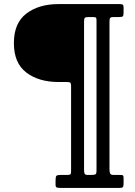

<svg xmlns="http://www.w3.org/2000/svg" viewBox="-20 -770 659 940"><path d="M252 135V116Q252 97.5 255.2 92Q258.5 86.5 277 86.5H307Q319 86.5 323.5 84.2Q328 82 328 70V-349Q328 -362 323.8 -365.2Q319.5 -368.5 307 -368.5H266.5Q170 -368.5 109 -414.8Q48 -461 48 -559Q48 -657 109 -703.5Q170 -750 266.5 -750H566.5Q577 -750 581 -747.2Q585 -744.5 585 -733V-707Q585 -693 580.8 -689.8Q576.5 -686.5 561.5 -686.5H537Q522 -686.5 519 -681.8Q516 -677 516 -661V59Q516 71.5 519 79Q522 86.5 536.5 86.5H567.5Q577.5 86.5 581.2 88.2Q585 90 585 100V129.5Q585 142 581.5 146Q578 150 565.5 150H275Q265 150 258.5 148Q252 146 252 135ZM452.5 65V-672Q452.5 -682.5 448.5 -684.5Q444.5 -686.5 433.5 -686.5H413Q399 -686.5 395.2 -682.5Q391.5 -678.5 391.5 -664V61Q391.5 73.5 394 80Q396.5 86.5 410 86.5H427Q442.5 86.5 447.5 83.5Q452.5 80.5 452.5 65Z"/></svg>

Font: Besley* Narrow Medium
Style: Regular
Weight: 500
Width: 4
Designer: Owen Earl
Foundry: indestructible type*
Version: Version 3.000; ttfautohint (v1.8.3)